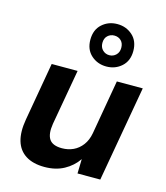

<svg xmlns="http://www.w3.org/2000/svg" viewBox="-120 -899 867 1002"><g transform="rotate(15 313.5 -397.5)"><path d="M214 12Q152 12 112.5 -13Q73 -38 59 -85.5Q45 -133 57 -202L112 -517H252L199 -217Q190 -161 208 -133.5Q226 -106 277 -106Q310 -106 338 -119Q366 -132 386 -158.5Q406 -185 413 -224L464 -517H604L513 0H390L392 -78Q364 -37 319 -12.5Q274 12 214 12ZM390 -578Q342 -578 308 -608.5Q274 -639 274 -692Q274 -746 308 -776.5Q342 -807 390 -807Q438 -807 472 -776.5Q506 -746 506 -692Q506 -639 472 -608.5Q438 -578 390 -578ZM390 -639Q411 -639 426 -653.5Q441 -668 441 -692Q441 -717 426.5 -731Q412 -745 390 -745Q369 -745 354 -731Q339 -717 339 -692Q339 -668 354 -653.5Q369 -639 390 -639Z"/></g></svg>

Font: DM Sans 11pt ExtraBold
Style: Italic
Weight: 800
Italic angle: -10°
Version: Version 4.004;gftools[0.9.30]